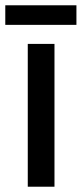

<svg xmlns="http://www.w3.org/2000/svg" viewBox="-36 -706 309 726"><path d="M170 0H69V-540H170ZM253 -686V-612H-16V-686Z"/></svg>

Font: Noto Sans Bengali Condensed Medium
Style: Regular
Weight: 500
Width: 3
Designer: Jelle Bosma - Monotype Design Team
Foundry: Monotype Imaging Inc.
Version: Version 2.003